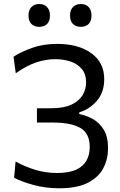

<svg xmlns="http://www.w3.org/2000/svg" viewBox="-20 -950 613 980"><path d="M281.5 11Q212.5 11 149.8 -6.2Q87 -23.5 52 -43L59.5 -125.5Q110 -98 162.5 -82.5Q215 -67 270.5 -67Q333 -67 369.8 -84.5Q406.5 -102 422.2 -131.8Q438 -161.5 438 -199Q438 -270 389.8 -297.2Q341.5 -324.5 250 -324.5H168.5V-397.5H241.5Q306 -397.5 345.2 -416.2Q384.5 -435 402 -465Q419.5 -495 419.5 -529.5Q419.5 -572 397.2 -598.2Q375 -624.5 339.2 -636.2Q303.5 -648 262 -648Q215 -648 165.8 -631.8Q116.5 -615.5 60.5 -576L49 -660.5Q87 -685.5 144.2 -705.8Q201.5 -726 271.5 -726Q380 -726 446 -678.5Q512 -631 512 -546.5Q512 -479.5 475.2 -436.2Q438.5 -393 384.5 -376.5V-368Q420 -361 453.8 -342.5Q487.5 -324 509.5 -288Q531.5 -252 531.5 -193Q531.5 -139 507.8 -92.5Q484 -46 429.2 -17.5Q374.5 11 281.5 11ZM392 -813Q367.5 -813 352.5 -827.5Q337.5 -842 337.5 -871Q337.5 -899 352.5 -914.2Q367.5 -929.5 393 -929.5Q418 -929.5 432.5 -913.8Q447 -898 447 -871Q447 -842 432.2 -827.5Q417.5 -813 392 -813ZM180 -813Q155.5 -813 140.5 -827.5Q125.5 -842 125.5 -871Q125.5 -899 140.5 -914.2Q155.5 -929.5 181 -929.5Q205.5 -929.5 220.2 -913.8Q235 -898 235 -871Q235 -842 220.2 -827.5Q205.5 -813 180 -813Z"/></svg>

Font: Heraclito
Style: Regular
Weight: 400
Designer: Kostas Bartsokas (font) & Cristiano Sobral (main changes)
Foundry: Kostas Bartsokas (font) & Cristiano Sobral (main changes)
Version: Version 1.00;July 8, 2020;FontCreator 13.0.0.2655 64-bit